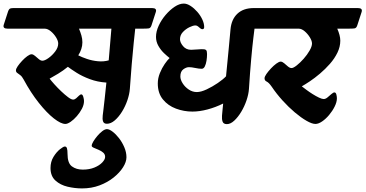

<svg xmlns="http://www.w3.org/2000/svg" viewBox="-76 -670 2041 1072"><path d="M-55 -532 -31 -606Q-26 -620 -19 -622.5Q-12 -625 0 -625H773Q801 -625 794 -603L770 -529Q765 -513 754.5 -511.5Q744 -510 721 -510H679Q676 -482 670.5 -430Q665 -378 659.5 -311.5Q654 -245 649 -174Q647 -145 635.5 -111Q624 -77 605.5 -47Q587 -17 565 2Q543 21 521 21Q504 21 499.5 8Q495 -5 497.5 -24.5Q500 -44 502 -62Q504 -81 508.5 -119Q513 -157 518 -209Q469 -212 426 -228Q383 -244 351.5 -264Q320 -284 303 -297Q276 -275 248.5 -258.5Q221 -242 201 -231Q210 -219 227.5 -199.5Q245 -180 265.5 -160.5Q286 -141 304 -127.5Q322 -114 332 -114Q341 -114 349 -121Q357 -128 364.5 -135.5Q372 -143 378 -143Q385 -143 389 -129.5Q393 -116 393 -106Q393 -85 381.5 -63Q370 -41 353 -21.5Q336 -2 318.5 10Q301 22 289 22Q264 22 224.5 -9Q185 -40 140.5 -96Q96 -152 56 -226Q47 -243 37 -250.5Q27 -258 20 -263Q13 -268 13 -277Q13 -286 23 -300.5Q33 -315 47.5 -330.5Q62 -346 76.5 -356.5Q91 -367 100 -367Q109 -367 119.5 -358Q130 -349 140.5 -340Q151 -331 161 -331Q174 -331 195 -346Q216 -361 232.5 -383Q249 -405 249 -427Q249 -442 237 -461.5Q225 -481 207.5 -495.5Q190 -510 173 -510H-34Q-62 -510 -55 -532ZM361 -361Q380 -351 409.5 -341Q439 -331 471 -328Q503 -325 531 -333L546 -510H365Q373 -491 378.5 -472Q384 -453 384 -434Q384 -415 378 -396.5Q372 -378 361 -361Z M206 268Q206 233 222.5 206Q239 179 258.5 163.5Q278 148 286 148Q295 148 298 158.5Q301 169 301 189Q301 241 325.5 259Q350 277 386 277Q423 277 451 265.5Q479 254 495 237Q511 220 511 206Q511 191 499.5 181.5Q488 172 473.5 166Q459 160 447.5 155Q436 150 436 144Q436 135 445 120Q454 105 467.5 89Q481 73 495.5 62Q510 51 521 51Q534 51 552.5 65Q571 79 588.5 101.5Q606 124 618 152Q630 180 630 208Q630 234 611 264Q592 294 558.5 321Q525 348 480 365Q435 382 382 382Q342 382 301.5 372.5Q261 363 233.5 338Q206 313 206 268Z M795 -464Q795 -494 810 -526.5Q825 -559 849 -587Q873 -615 899.5 -632.5Q926 -650 950 -650Q968 -650 988 -637Q1008 -624 1025.5 -604Q1043 -584 1053.5 -561.5Q1064 -539 1064 -519Q1064 -507 1054 -507Q1046 -507 1035.5 -517.5Q1025 -528 1015 -528Q1002 -528 981.5 -518Q961 -508 945 -491Q929 -474 929 -451Q929 -433 946 -412.5Q963 -392 991 -392Q1005 -392 1026.5 -394Q1048 -396 1062 -395Q1070 -395 1075 -390Q1080 -385 1080 -368Q1080 -350 1077 -331Q1074 -312 1067.5 -299Q1061 -286 1050 -286Q1035 -286 1014 -290.5Q993 -295 979 -295Q964 -295 947.5 -283Q931 -271 931 -243Q931 -225 944 -204.5Q957 -184 978 -170Q999 -156 1023 -156Q1046 -156 1078 -171Q1110 -186 1140 -206.5Q1170 -227 1186 -244Q1190 -283 1193.5 -321Q1197 -359 1201.5 -403.5Q1206 -448 1211 -506Q1216 -562 1249.5 -593.5Q1283 -625 1341 -625H1442Q1470 -625 1463 -603L1439 -529Q1434 -513 1424 -511.5Q1414 -510 1390 -510H1345Q1344 -502 1338.5 -457.5Q1333 -413 1326.5 -340.5Q1320 -268 1314 -174Q1312 -144 1300.5 -110Q1289 -76 1271 -46Q1253 -16 1232 3.5Q1211 23 1191 23Q1172 23 1167 9.5Q1162 -4 1163.5 -24Q1165 -44 1167 -62L1170 -92Q1128 -71 1083 -59Q1038 -47 998 -47Q951 -47 906.5 -63.5Q862 -80 833.5 -115Q805 -150 805 -204Q805 -233 816.5 -261.5Q828 -290 843.5 -312.5Q859 -335 871 -346Q858 -356 840 -373Q822 -390 808.5 -413.5Q795 -437 795 -464Z M1334 -532 1357 -606Q1362 -620 1369.5 -622.5Q1377 -625 1389 -625H1922Q1950 -625 1943 -603L1919 -529Q1914 -513 1903.5 -511.5Q1893 -510 1870 -510H1807Q1815 -492 1819.5 -475Q1824 -458 1824 -443Q1824 -409 1808 -376Q1792 -343 1766 -313.5Q1740 -284 1710.5 -259Q1681 -234 1654 -216Q1627 -198 1609 -188Q1618 -181 1634 -169Q1650 -157 1669 -145Q1688 -133 1705 -125Q1722 -117 1731 -117Q1742 -117 1753 -126.5Q1764 -136 1774.5 -145Q1785 -154 1791 -154Q1799 -154 1802 -142.5Q1805 -131 1805 -121Q1805 -100 1792.5 -75Q1780 -50 1761.5 -28Q1743 -6 1722.5 8Q1702 22 1685 22Q1666 22 1635.5 4.5Q1605 -13 1570 -42.5Q1535 -72 1501.5 -109Q1468 -146 1441 -186Q1425 -209 1413 -214.5Q1401 -220 1401 -233Q1401 -242 1411.5 -257Q1422 -272 1437 -288Q1452 -304 1467 -315Q1482 -326 1491 -326Q1500 -326 1510.5 -317Q1521 -308 1531.5 -299Q1542 -290 1552 -290Q1562 -290 1581 -305Q1600 -320 1619.5 -342Q1639 -364 1652.5 -387.5Q1666 -411 1666 -427Q1666 -442 1654 -461.5Q1642 -481 1625 -495.5Q1608 -510 1591 -510H1355Q1327 -510 1334 -532Z"/></svg>

Font: Alkatra
Style: Regular
Weight: 400
Designer: Suman Bhandary
Version: Version 1.100;gftools[0.9.22]